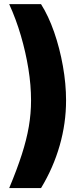

<svg xmlns="http://www.w3.org/2000/svg" viewBox="-20 -791 416 948"><path d="M25.4 137.7Q64 45.4 87.6 -28.1Q111.3 -101.6 122.3 -166Q133.3 -230.5 133.3 -294.9Q133.3 -370.6 120.1 -452.1Q106.9 -533.7 83 -615.2Q59.1 -696.8 25.4 -770.5H182.6Q219.2 -712.9 247.1 -633.1Q274.9 -553.2 290.5 -465.3Q306.2 -377.4 306.2 -294.9Q306.2 -182.6 274.7 -72.5Q243.2 37.6 182.6 137.7Z"/></svg>

Font: Inter 17pt ExtraBold
Style: Regular
Weight: 800
Version: Version 4.001;git-66647c0bb